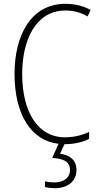

<svg xmlns="http://www.w3.org/2000/svg" viewBox="-20 -744 520 1004"><path d="M380 143C380 97 349 67 294 60L317 10H318C369 10 414 -1 446 -18V-54C416 -40 373 -26 320 -26C178 -26 96 -158 96 -358C96 -533 166 -689 322 -689C359 -689 400 -681 438 -658L454 -692C413 -714 370 -724 322 -724C140 -724 56 -556 56 -358C56 -147 141 -9 286 8L253 82C310 85 346 100 346 144C346 187 312 210 264 210C248 210 230 208 215 204V234C230 238 248 240 266 240C336 240 380 203 380 143Z"/></svg>

Font: Noto Sans Tamil Condensed ExtraLight
Style: Regular
Weight: 200
Width: 3
Designer: Jelle Bosma - Monotype Design Team
Foundry: Monotype Imaging Inc.
Version: Version 2.004